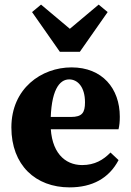

<svg xmlns="http://www.w3.org/2000/svg" viewBox="-20 -787 561 822"><path d="M277.8 15.2C374.6 15.2 446.5 -23.3 487.6 -101.6L453 -134C422.8 -102.8 385.7 -80.3 331.8 -80.3C257 -80.3 196.7 -135.3 196.7 -257.3C196.7 -401.7 234.6 -447.1 276.2 -447.1C312.5 -447.1 343.9 -414.5 343.9 -348.9C343.9 -304.3 331.5 -286.3 283.5 -286.3H96V-233.5H487.4C491.4 -250.1 492.9 -265.8 492.9 -287.3C492.9 -408.3 418.1 -498.5 286.3 -498.5C157.2 -498.5 28.7 -408.1 28.7 -241.4C28.7 -80 132.3 15.2 277.8 15.2ZM155.7 -767.3 117.2 -735.3 236.3 -565.2H321.8L440.9 -735.3L402.4 -767.3L235.6 -627.2H322.5L155.7 -767.3Z"/></svg>

Font: Source Serif Variable
Style: Regular
Weight: 389
Designer: Frank Grießhammer
Foundry: Adobe Systems Incorporated
Version: Version 3.001;hotconv 1.0.111;makeotfexe 2.5.65597